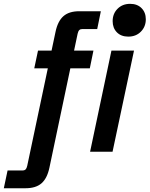

<svg xmlns="http://www.w3.org/2000/svg" viewBox="-122 -791 780 1001"><path d="M-102.1 190.4 -82.5 97.7H-4.9Q6.3 97.7 11.7 92Q17.1 86.4 20 73.2L167.5 -625Q179.2 -680.7 208.5 -706.5Q237.8 -732.4 291 -732.4H403.8L384.8 -639.6H307.6Q296.9 -639.6 291.3 -634Q285.6 -628.4 282.7 -615.2L135.7 83Q124 138.7 94.5 164.6Q64.9 190.4 11.2 190.4ZM56.6 -434.6 76.2 -527.3H365.2L346.2 -434.6ZM576.7 -527.3 464.8 0H347.7L459 -527.3ZM546.9 -600.1Q509.3 -600.1 487.3 -622.6Q465.3 -645 465.3 -680.7Q465.3 -719.7 491 -745.4Q516.6 -771 556.6 -771Q593.8 -771 616 -748.5Q638.2 -726.1 638.2 -690.4Q638.2 -651.9 612.5 -626Q586.9 -600.1 546.9 -600.1Z"/></svg>

Font: Schibsted Grotesk SemiBold
Style: Italic
Weight: 600
Italic angle: -12°
Designer: Bakken & Baeck AS, Henrik Kongsvoll
Foundry: Schibsted ASA
Version: Version 1.100;gftools[0.9.25]